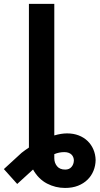

<svg xmlns="http://www.w3.org/2000/svg" viewBox="-86 -747 504 972"><path d="M243.3 204.5Q195 204.5 152 182.2Q108.3 159.4 81.3 111.2L1.1 184.3L-66.4 109L23.4 26.6Q32.3 19.5 41.5 13Q50.8 6.4 60.4 0V-727.3H188.9V-61.4Q224.1 -71.7 253.6 -71.7Q285.9 -71.7 312.1 -61.6Q338.4 -51.5 357.2 -33.4Q376.1 -15.3 386.7 9.4Q397.4 34.1 398.1 63.2Q397.7 91.6 387.4 117.2Q377.1 142.8 357.4 162.3Q337.7 181.8 309.1 193.2Q280.5 204.5 243.3 204.5ZM244.3 111.5Q264.6 111.5 275.9 98.2Q287.3 84.9 288 65.7Q288 57.2 285 49.4Q282 41.5 276.1 35.7Q270.2 29.8 261.2 26.5Q252.1 23.1 240.1 23.1Q212.7 23.1 188.9 33.4V54.3Q188.9 77.4 202.8 94.5Q216.6 111.5 244.3 111.5Z"/></svg>

Font: Linik Sans SemiBold
Style: Regular
Weight: 600
Designer: Fonts by Rasmus Andersson / Changes by Cristiano Sobral with parts from Marc Monis
Foundry: rsms
Version: Version 3.020; ttfautohint (v1.6)